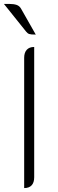

<svg xmlns="http://www.w3.org/2000/svg" viewBox="-23 -948 294 977"><path d="M100 -654Q100 -680 113 -694.5Q126 -709 151 -709V-46Q151 -19 138 -5Q125 9 100 9ZM110 -787 -3 -928H25Q47 -928 61.5 -923Q76 -918 84 -904L159 -772Q134 -772 125.5 -775Q117 -778 110 -787Z"/></svg>

Font: K2D Thin
Style: Regular
Weight: 100
Designer: Katatrad Aksorn Co.,Ltd.
Foundry: Cadson Demak Co.,Ltd.
Version: Version 1.000; ttfautohint (v1.6)